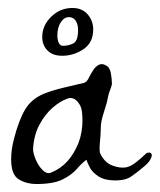

<svg xmlns="http://www.w3.org/2000/svg" viewBox="-20 -464 401 482"><path d="M346 -78Q349 -81 354 -81Q361 -81 361 -74Q361 -70 356.5 -62Q352 -54 338 -43Q324 -31 309.5 -21Q295 -11 270 -11Q243 -11 227.5 -21Q212 -31 205.5 -43.5Q199 -56 197 -63Q185 -54 172.5 -39.5Q160 -25 137 -13.5Q114 -2 71 -2Q47 -2 27.5 -13.5Q8 -25 8 -64Q8 -75 9.5 -87.5Q11 -100 15 -115Q27 -162 43 -189Q59 -216 91 -229Q111 -237 140 -244Q169 -251 191 -256Q198 -258 203.5 -269.5Q209 -281 216 -291Q220 -296 225 -299.5Q230 -303 236 -303Q241 -303 249 -298Q256 -293 258.5 -279Q261 -265 261 -253Q260 -247 256.5 -238.5Q253 -230 251 -220Q249 -207 241 -183Q233 -159 233 -143Q233 -129 231 -108.5Q229 -88 231 -80Q242 -56 262 -48.5Q282 -41 297 -44Q308 -46 322 -57Q336 -68 346 -78ZM184 -192Q182 -200 174.5 -209Q167 -218 156 -218Q154 -218 148 -216Q131 -210 112 -193.5Q93 -177 79 -151Q65 -125 63 -90Q63 -80 69.5 -64Q76 -48 87 -37Q98 -26 109 -31Q133 -41 149.5 -59.5Q166 -78 177 -105Q182 -118 184.5 -132.5Q187 -147 187 -160Q187 -172 186 -180.5Q185 -189 184 -192ZM136 -324Q112 -324 99 -337.5Q86 -351 86 -371Q86 -400 108.5 -422Q131 -444 162 -444Q186 -444 200 -428Q214 -412 214 -390Q214 -357 189.5 -340.5Q165 -324 136 -324ZM138 -349Q152 -349 164 -355Q176 -361 176 -389Q176 -403 170 -412Q164 -421 153 -421Q141 -421 132.5 -408Q124 -395 124 -375Q124 -364 127.5 -356.5Q131 -349 138 -349Z"/></svg>

Font: Ingrid Darling
Style: Regular
Weight: 400
Designer: Robert E. Leuschke
Foundry: Robert E. Leuschke
Version: Version 1.010; ttfautohint (v1.8.3)